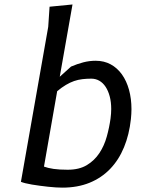

<svg xmlns="http://www.w3.org/2000/svg" viewBox="-20 -830 690 858"><path d="M176.5 -85.5Q194 -79 219.5 -75.2Q245 -71.5 282.5 -71.5Q334 -71.5 368.2 -92.2Q402.5 -113 424.2 -146Q446 -179 457.2 -219.8Q468.5 -260.5 474 -300.5Q477 -323 477 -343Q477 -374.5 470.2 -399.5Q463.5 -424.5 451.8 -442.2Q440 -460 423.8 -469.2Q407.5 -478.5 388 -478.5Q366.5 -478.5 347.8 -476.2Q329 -474 311 -467.8Q293 -461.5 274.5 -450.5Q256 -439.5 235.5 -422.5ZM195.5 -710 201.5 -800 304 -810 247 -487 297.5 -532.5Q325.5 -544.5 352.5 -551.5Q379.5 -558.5 407.5 -558.5Q445 -558.5 474.5 -542.5Q504 -526.5 524.8 -497.5Q545.5 -468.5 556.5 -428.8Q567.5 -389 567.5 -342Q567.5 -331.5 566.8 -320.5Q566 -309.5 565 -298Q557.5 -228.5 534.2 -172Q511 -115.5 472.2 -75.2Q433.5 -35 380 -13.2Q326.5 8.5 258.5 8.5Q246 8.5 229.5 7.5Q213 6.5 194.8 4.5Q176.5 2.5 157.8 0Q139 -2.5 122.8 -5.2Q106.5 -8 93.5 -11.2Q80.5 -14.5 73.5 -17.5Z"/></svg>

Font: B612 Mono
Style: Italic
Weight: 400
Italic angle: -10°
Version: Version 1.005